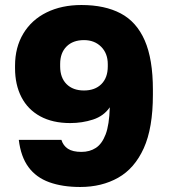

<svg xmlns="http://www.w3.org/2000/svg" viewBox="-20 -733 675 766"><path d="M300 13Q229 13 176.5 -6Q124 -25 93.5 -66.5Q63 -108 55 -175H225Q232 -152 251 -139.5Q270 -127 305 -127Q338 -127 362.5 -143Q387 -159 401.5 -197Q416 -235 418 -305Q394 -270 351 -256Q308 -242 260 -242Q190 -242 140.5 -269Q91 -296 65.5 -345.5Q40 -395 40 -461V-471Q40 -544 73 -599Q106 -654 166 -683.5Q226 -713 305 -713Q398 -713 461.5 -679.5Q525 -646 557.5 -571.5Q590 -497 590 -375V-355Q590 -222 553.5 -141.5Q517 -61 451.5 -24Q386 13 300 13ZM315 -372Q359 -372 384.5 -397.5Q410 -423 410 -468V-477Q410 -520 383.5 -546.5Q357 -573 315 -573Q271 -573 245.5 -547.5Q220 -522 220 -478V-468Q220 -423 245.5 -397.5Q271 -372 315 -372Z"/></svg>

Font: Golos Text
Style: Bold
Weight: 700
Designer: A.Korolkova, Vitaly Kuzmin
Foundry: ParaType Ltd
Version: Version 2.004